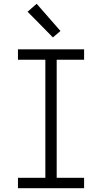

<svg xmlns="http://www.w3.org/2000/svg" viewBox="-20 -996 540 1016"><path d="M75 0V-55H220V-680H75V-735H425V-680H280V-55H425V0ZM260 -798 126 -934 174 -976 300 -832Z"/></svg>

Font: Iosevka SS04 Light
Style: Regular
Weight: 300
Monospace: yes
Designer: Belleve Invis
Foundry: Belleve Invis
Version: Version 19.0.0; ttfautohint (v1.8.4)